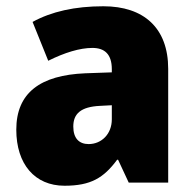

<svg xmlns="http://www.w3.org/2000/svg" viewBox="-20 -583 616 613"><path d="M310 -563C219 -563 144 -546 84 -513L134 -389C186 -415 235 -430 275 -430C314 -430 337 -410 337 -362V-352L252 -349C109 -343 32 -287 32 -169C32 -59 91 10 186 10C270 10 311 -15 354 -73H357L391 0H517V-363C517 -494 439 -563 310 -563ZM299 -245 337 -247V-202C337 -155 304 -123 263 -123C233 -123 214 -141 214 -179C214 -220 238 -242 299 -245Z"/></svg>

Font: Noto Sans Devanagari SemiCondensed Black
Style: Regular
Weight: 900
Width: 4
Designer: Jelle Bosma - Monotype Design Team
Foundry: Monotype Imaging Inc.
Version: Version 2.004